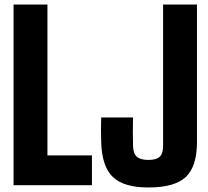

<svg xmlns="http://www.w3.org/2000/svg" viewBox="-20 -820 922 850"><path d="M40 0V-800H190V-132H387V0ZM637 10Q528 10 479.5 -36.5Q431 -83 428 -191Q427 -215 427 -245.5Q427 -276 428 -300H569Q568 -273 568 -236.5Q568 -200 569 -173Q570 -140 586 -126Q602 -112 637 -112Q672 -112 687 -126Q702 -140 702 -173V-800H852V-191Q852 -83 802.5 -36.5Q753 10 637 10Z"/></svg>

Font: Big Shoulders Text Black
Style: Regular
Weight: 900
Designer: Patric King
Foundry: XO Type Co
Version: Version 1.000; ttfautohint (v1.8.2)